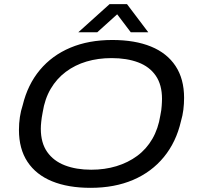

<svg xmlns="http://www.w3.org/2000/svg" viewBox="-20 -890 946 922"><path d="M415 12Q307 12 230 -19.5Q153 -51 112 -113Q71 -175 71 -266Q71 -298 75.5 -328Q80 -358 89 -385Q113 -484 171.5 -554Q230 -624 318 -661Q406 -698 519 -698Q628 -698 705 -666.5Q782 -635 823 -573Q864 -511 864 -420Q864 -391 860.5 -363Q857 -335 849 -308Q826 -208 767 -136Q708 -64 619 -26Q530 12 415 12ZM418 -75Q483 -75 539 -92Q595 -109 639 -141.5Q683 -174 711.5 -223Q740 -272 750 -336Q753 -350 754.5 -361.5Q756 -373 756.5 -382Q757 -391 757.5 -399.5Q758 -408 758 -415Q758 -483 728 -526.5Q698 -570 643.5 -590.5Q589 -611 516 -611Q451 -611 395.5 -594.5Q340 -578 296 -545Q252 -512 223.5 -463.5Q195 -415 185 -351Q182 -337 180.5 -325.5Q179 -314 178 -305Q177 -296 176.5 -287.5Q176 -279 176 -272Q176 -204 206.5 -160.5Q237 -117 291.5 -96Q346 -75 418 -75ZM356 -735 506 -870H590L692 -735H608L524 -846H570L447 -735Z"/></svg>

Font: Archivo SemiExpanded
Style: Italic
Weight: 400
Width: 6
Italic angle: -10°
Designer: Hector Gatti
Foundry: Omnibus-Type
Version: Version 2.001